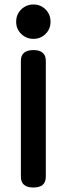

<svg xmlns="http://www.w3.org/2000/svg" viewBox="-20 -829 292 855"><path d="M184 -42Q184 6 129 6Q73 6 73 -42V-558Q73 -606 129 -606Q184 -606 184 -558ZM205 -732Q205 -700 183 -678Q161 -656 129 -656Q97 -656 74.5 -678Q52 -700 52 -732Q52 -765 74.5 -787Q97 -809 129 -809Q161 -809 183 -787Q205 -765 205 -732Z"/></svg>

Font: Gugi
Style: Regular
Weight: 400
Designer: HBKIM, TJKIM
Foundry: TAE System & Typefaces Co.
Version: Version 3.00